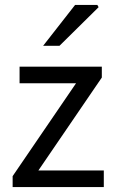

<svg xmlns="http://www.w3.org/2000/svg" viewBox="-20 -755 465 775"><path d="M31 0V-44L287 -419H59V-486H391V-442L135 -67H399V0ZM154 -570 283 -735H373L378 -726L220 -570Z"/></svg>

Font: Mada
Style: Regular
Weight: 400
Designer: Khaled Hosny
Version: Version 1.5